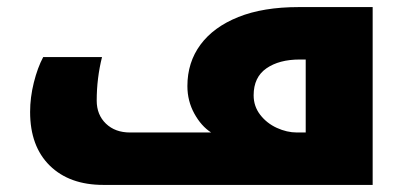

<svg xmlns="http://www.w3.org/2000/svg" viewBox="-20 -522 1157 542"><path d="M272 0Q176 0 120.5 -54.5Q65 -109 65 -206Q65 -247 75.5 -289Q86 -331 102 -361H268Q253 -301 253 -238Q253 -198 279 -173Q305 -148 347 -148H576Q548 -166 528.5 -201.5Q509 -237 509 -279Q509 -346 546 -396Q583 -446 653 -474Q723 -502 823 -502H1032V0ZM843 -148V-354H826Q768 -354 732 -329Q696 -304 696 -253Q696 -222 714.5 -198Q733 -174 761.5 -161Q790 -148 818 -148Z"/></svg>

Font: Noto Kufi Arabic Black
Style: Regular
Weight: 900
Designer: Monotype Design Team, David Williams, Khaled Hosny
Foundry: Google LLC
Version: Version 2.109; ttfautohint (v1.8.4.7-5d5b)